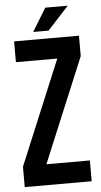

<svg xmlns="http://www.w3.org/2000/svg" viewBox="-58 -884 486 920"><g transform="rotate(-5 185.0 -424.0)"><path d="M33 -700V-600H232L23 -98V0H345V-100H136L345 -602V-700ZM196 -848 128 -737H202L304 -848Z"/></g></svg>

Font: Bebas Neue
Style: Bold
Weight: 700
Designer: Ryoichi Tsunekawa
Foundry: Ryoichi Tsunekawa
Version: Version 1.300